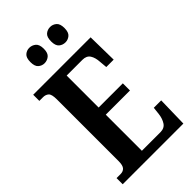

<svg xmlns="http://www.w3.org/2000/svg" viewBox="-274 -1000 1083 1083"><g transform="rotate(-45 267.5 -458.5)"><path d="M22 0V-49H54Q75 -49 86.5 -62Q98 -75 98 -108V-601Q98 -643 84.5 -654Q71 -665 52 -665H22V-714H480L483 -533H424L420 -578Q418 -614 404 -635.5Q390 -657 358 -657H232V-402H425V-345H232V-57H380Q412 -57 427 -80Q442 -103 446 -136L451 -181H510L506 0ZM360 -794Q338 -794 322 -807.5Q306 -821 306 -855Q306 -890 322 -903.5Q338 -917 360 -917Q380 -917 396.5 -903.5Q413 -890 413 -855Q413 -821 396.5 -807.5Q380 -794 360 -794ZM193 -794Q173 -794 157 -807.5Q141 -821 141 -855Q141 -890 157 -903.5Q173 -917 193 -917Q214 -917 231 -903.5Q248 -890 248 -855Q248 -821 231 -807.5Q214 -794 193 -794Z"/></g></svg>

Font: Noto Serif Armenian ExtraCondensed
Style: Bold
Weight: 700
Width: 2
Designer: Monotype Design Team
Foundry: Monotype Imaging Inc.
Version: Version 2.008; ttfautohint (v1.8.4.7-5d5b)